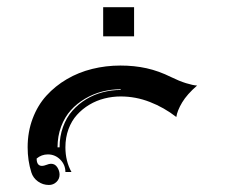

<svg xmlns="http://www.w3.org/2000/svg" viewBox="-20 -663 650 546"><path d="M58.6 -244.1Q58.6 -288.1 72.9 -325.9Q87.2 -363.8 112.1 -391.1Q137 -418.5 170.3 -438Q203.6 -457.5 242.3 -467Q281 -476.6 322.3 -476.6Q362.1 -476.6 396.9 -468.9Q431.6 -461.2 466.6 -443.8Q489.3 -432.6 508.9 -426.5Q528.6 -420.4 540.5 -419.7Q512 -395 498 -371.7Q484.1 -348.4 481.4 -330.3Q446.5 -357.4 406.2 -373Q366 -388.7 323.2 -388.7Q299.6 -388.7 276.9 -382.9Q254.2 -377.2 234.1 -365.2Q214.1 -353.3 198.9 -336.4Q183.6 -319.6 174.8 -295.8Q166 -272 166 -244.1Q166 -204.8 183.3 -173.8H166Q166 -194.3 151.4 -209.1Q136.7 -223.9 116.2 -223.9Q98.1 -223.9 84.2 -212.2Q84.2 -191.4 99.4 -191.2Q104.5 -191.2 112.2 -194.2Q119.9 -197.3 125 -197.3Q136.5 -197.3 142.9 -187.3Q149.4 -177.2 149.4 -166.3Q149.4 -154.1 140.5 -145.5Q131.6 -137 119.1 -137Q101.8 -137 87.9 -147Q74 -157 69.1 -172.9Q58.6 -206.3 58.6 -244.1ZM143.6 -244.1H149.4Q149.4 -275.1 159.2 -302Q168.9 -328.9 185.7 -347.9Q202.4 -366.9 224.6 -380.5Q246.8 -394 271.9 -400.6Q296.9 -407.2 323.2 -407.2V-409.2Q296.4 -409.2 270.6 -402.6Q244.9 -396 221.8 -382.3Q198.7 -368.7 181.4 -349.5Q164.1 -330.3 153.8 -303.1Q143.6 -275.9 143.6 -244.1ZM273.4 -559.6V-642.6H361.3V-559.6Z"/></svg>

Font: AgreloyInT3
Style: Medium
Weight: 400
Designer: gluk
Foundry: gluk
Version: Version 0.27